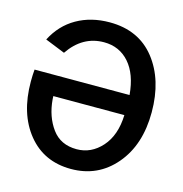

<svg xmlns="http://www.w3.org/2000/svg" viewBox="-116 -897 975 1022"><g transform="rotate(15 371.0 -386.0)"><path d="M39.1 -377Q39.1 -414.1 42 -443.4H565.4Q555.7 -556.6 501.5 -618.2Q447.3 -679.7 362.3 -679.7Q244.1 -679.7 169.9 -570.3L60.5 -614.3Q104.5 -700.2 183.1 -745.1Q261.7 -790 364.3 -790Q524.4 -790 613.8 -676.8Q703.1 -563.5 703.1 -384.8Q703.1 -205.1 608.4 -93.8Q513.7 17.6 365.2 17.6Q215.8 17.6 127.4 -91.3Q39.1 -200.2 39.1 -377ZM174.8 -333Q174.8 -320.3 175.8 -314.5Q183.6 -221.7 231 -156.7Q278.3 -91.8 367.2 -91.8Q447.3 -91.8 504.9 -156.2Q562.5 -220.7 566.4 -333Z"/></g></svg>

Font: Gothic A1
Style: Bold
Weight: 700
Version: Version 2.50